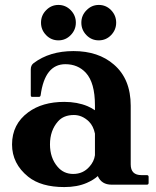

<svg xmlns="http://www.w3.org/2000/svg" viewBox="-20 -756 638 786"><path d="M313 -663.1Q313 -692.9 334 -713.9Q355 -735.8 384.5 -735.8Q414.1 -735.8 434.8 -714.4Q455.6 -692.9 455.6 -663.3Q455.6 -633.8 434.8 -612.3Q414.1 -590.8 384.3 -590.8Q354.5 -590.8 333.7 -612.3Q313 -633.8 313 -663.1ZM219.2 -590.8Q189.5 -590.8 168.7 -612.3Q147.9 -633.8 147.9 -663.1Q147.9 -692.9 168.5 -713.9Q189.5 -735.8 219 -735.8Q248.5 -735.8 269.5 -714.4Q290.5 -692.9 290.5 -663.3Q290.5 -633.8 269.5 -612.3Q248.5 -590.8 219.2 -590.8ZM437 0Q395.5 0 380.4 -35.2Q363.3 -19.5 335.4 -7.3Q296.4 9.8 243.2 9.8Q147.9 9.8 95.2 -32.7Q29.3 -85.9 29.3 -164.6Q29.3 -247.6 95.7 -296.4Q153.3 -338.9 243.2 -338.9Q296.4 -338.9 338.4 -321.3Q352.5 -315.4 368.7 -304.7V-324.7Q368.7 -417.5 331.5 -458Q298.8 -493.2 247.6 -493.2Q163.6 -493.2 146.5 -366.7Q145.5 -359.4 139.2 -359.4H111.3Q106 -359.4 106 -366.7V-472.2Q106 -488.8 117.7 -497.6Q183.1 -546.9 280.8 -546.9Q382.8 -546.9 446.3 -491.7Q515.1 -432.6 515.1 -323.2V-83Q515.1 -39.1 559.1 -39.1H581.1Q588.4 -39.1 588.4 -31.7V-7.3Q588.4 0 581.1 0ZM368.7 -120.6V-209Q362.3 -240.2 344.2 -258.3Q316.4 -285.2 282.7 -285.2Q240.2 -285.2 217.3 -258.8Q184.6 -221.7 184.6 -165Q184.6 -109.4 215.8 -73.2Q240.7 -43.9 279.8 -43.9Q319.8 -43.9 345.7 -73.2Q365.2 -94.7 368.7 -120.6Z"/></svg>

Font: Simply Serif
Style: Bold
Weight: 700
Designer: Wojciech Kalinowski "wmk69" (wmk69@o2.pl)
Foundry: Wojciech Kalinowski "wmk69" (wmk69@o2.pl)
Version: Version 1.0.0; 2022-02-18